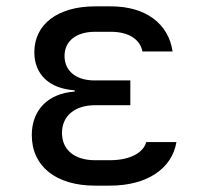

<svg xmlns="http://www.w3.org/2000/svg" viewBox="-20 -577 640 604"><path d="M326 7C442 7 521 -46 535 -130H440C431 -96 388 -73 326 -73H279C215 -73 175 -105 175 -159C175 -212 215 -246 279 -246H390V-324H277C219 -324 183 -354 183 -401C183 -448 220 -477 279 -477H329C385 -477 421 -453 428 -415H523C510 -503 438 -557 329 -557H279C161 -557 88 -500 88 -413C88 -342 136 -298 215 -293V-289C131 -283 80 -231 80 -152C80 -54 156 7 279 7Z"/></svg>

Font: Tekne LDO
Style: Regular
Weight: 400
Monospace: yes
Designer: Alessio Laiso, Mario Rullo, Paolo Rosset
Foundry: Alessio Laiso
Version: Version 1.000;hotconv 1.0.109;makeotfexe 2.5.65596